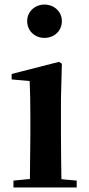

<svg xmlns="http://www.w3.org/2000/svg" viewBox="-20 -821 389 841"><path d="M175 -655C217 -655 251 -685 251 -729C251 -770 217 -801 175 -801C133 -801 99 -770 99 -729C99 -685 133 -655 175 -655ZM110 0H316V-30L249 -36C248 -94 247 -180 247 -235V-388L251 -542L238 -550L31 -497V-473L110 -466C112 -418 113 -375 113 -308V-235L111 -37L39 -30V0Z"/></svg>

Font: Noto Serif CJK KR
Style: Bold
Weight: 700
Designer: Ryoko NISHIZUKA 西塚涼子 (kana & ideographs); Frank Grießhammer (Latin, Greek & Cyrillic); Wenlong ZHANG 张文龙 (bopomofo); San
Foundry: Adobe
Version: Version 2.001;hotconv 1.1.0;makeotfexe 2.6.0